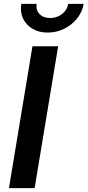

<svg xmlns="http://www.w3.org/2000/svg" viewBox="-20 -965 449 985"><path d="M278.3 -727.5 157.7 0H25.9L146.5 -727.5ZM224.6 -797.9Q179.2 -797.9 146.2 -817.6Q113.3 -837.4 97.9 -870.6Q82.5 -903.8 89.4 -945.3H168Q163.1 -913.6 182.6 -893.1Q202.1 -872.6 237.3 -872.6Q272 -872.6 298.3 -893.1Q324.7 -913.6 330.1 -945.3H409.2Q402.3 -903.8 375.7 -870.6Q349.1 -837.4 309.6 -817.6Q270 -797.9 224.6 -797.9Z"/></svg>

Font: Inter Semi Bold
Style: Italic
Weight: 600
Italic angle: -9.39999°
Designer: Rasmus Andersson
Foundry: rsms
Version: Version 4.000;git-3c8e0fc